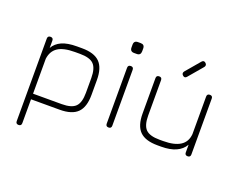

<svg xmlns="http://www.w3.org/2000/svg" viewBox="-132 -911 1680 1353"><g transform="rotate(20 708.5 -234.5)"><path d="M111 200Q90 200 90 179V-440Q90 -461 111 -461Q132 -461 132 -440V-385Q153 -422.5 195.8 -441.8Q238.5 -461 309 -461H347Q438.5 -461 480.2 -419.2Q522 -377.5 522 -286V-175Q522 -83.5 480.2 -41.8Q438.5 0 347 0H132V179Q132 200 111 200ZM132 -42H347Q420.5 -42 450.2 -71.8Q480 -101.5 480 -175V-286Q480 -359.5 450.2 -389.2Q420.5 -419 347 -419H309Q223.5 -419 181.5 -390.8Q139.5 -362.5 132 -304Z M702.5 -555Q672.5 -555 672.5 -586V-606.5Q672.5 -636.5 702.5 -636.5H723Q752.5 -636.5 752.5 -606.5V-586Q752.5 -555 723 -555ZM713 0Q692 0 692 -21V-440Q692 -461 713 -461Q734 -461 734 -440V-21Q734 0 713 0Z M1306 -461Q1327 -461 1327 -440V-21Q1327 0 1306 0Q1285 0 1285 -21V-79Q1239.5 0 1108 0H1080Q988.5 0 946.8 -41.8Q905 -83.5 905 -175V-440Q905 -461 926 -461Q947 -461 947 -440V-175Q947 -101.5 976.8 -71.8Q1006.5 -42 1080 -42H1108Q1191 -42 1235.5 -70.5Q1280 -99 1285 -158V-440Q1285 -461 1306 -461ZM1082 -523Q1067 -536.5 1079 -553L1169 -659Q1183 -676.5 1199 -662Q1214 -648.5 1202 -632L1112 -526Q1098 -508.5 1082 -523Z"/></g></svg>

Font: Jura Light Light
Style: Regular
Weight: 300
Version: Version 5.106